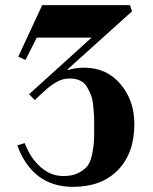

<svg xmlns="http://www.w3.org/2000/svg" viewBox="-20 -714 596 746"><path d="M51 -494 144 -694H485L493 -670L242 -444L244 -442Q274 -451 307 -451Q394 -451 448 -387.5Q502 -324 502 -232Q502 -119 438.5 -53.5Q375 12 264 12Q107 12 47 -149L76 -158Q98 -100 137.5 -65Q177 -30 226 -30Q261 -30 284.5 -42Q308 -54 320 -69.5Q332 -85 338 -115Q344 -145 345 -164.5Q346 -184 346 -221Q346 -246 345.5 -260.5Q345 -275 342.5 -301Q340 -327 334 -343Q328 -359 318 -376Q308 -393 291 -401Q274 -409 251 -409Q234 -409 219 -404Q204 -399 188.5 -388.5Q173 -378 163.5 -370Q154 -362 137.5 -346.5Q121 -331 115 -325L93 -348L336 -568H123L79 -481Z"/></svg>

Font: Justus
Style: Bold
Weight: 700
Version: Version 001.001